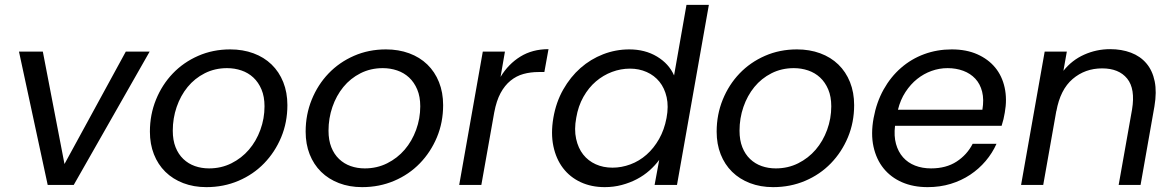

<svg xmlns="http://www.w3.org/2000/svg" viewBox="-20 -760 4830 789"><path d="M156 -548 245 -86 497 -548H595L283 0H176L58 -548Z M1161 -328Q1161 -257 1135.5 -196Q1110 -135 1065.5 -89Q1021 -43 960 -17Q899 9 828 9Q776 9 733 -7.5Q690 -24 659.5 -54Q629 -84 612.5 -126Q596 -168 596 -219Q596 -289 621 -350.5Q646 -412 690 -458Q734 -504 794.5 -530.5Q855 -557 926 -557Q978 -557 1021.5 -541Q1065 -525 1096 -495Q1127 -465 1144 -422.5Q1161 -380 1161 -328ZM690 -223Q690 -184 701.5 -155Q713 -126 733.5 -106.5Q754 -87 781 -77.5Q808 -68 839 -68Q889 -68 931 -89Q973 -110 1003 -145Q1033 -180 1050 -226.5Q1067 -273 1067 -323Q1067 -363 1054.5 -392.5Q1042 -422 1021 -441.5Q1000 -461 972 -470.5Q944 -480 913 -480Q863 -480 821.5 -459Q780 -438 751 -402.5Q722 -367 706 -320.5Q690 -274 690 -223Z M1801 -328Q1801 -257 1775.5 -196Q1750 -135 1705.5 -89Q1661 -43 1600 -17Q1539 9 1468 9Q1416 9 1373 -7.5Q1330 -24 1299.5 -54Q1269 -84 1252.5 -126Q1236 -168 1236 -219Q1236 -289 1261 -350.5Q1286 -412 1330 -458Q1374 -504 1434.5 -530.5Q1495 -557 1566 -557Q1618 -557 1661.5 -541Q1705 -525 1736 -495Q1767 -465 1784 -422.5Q1801 -380 1801 -328ZM1330 -223Q1330 -184 1341.5 -155Q1353 -126 1373.5 -106.5Q1394 -87 1421 -77.5Q1448 -68 1479 -68Q1529 -68 1571 -89Q1613 -110 1643 -145Q1673 -180 1690 -226.5Q1707 -273 1707 -323Q1707 -363 1694.5 -392.5Q1682 -422 1661 -441.5Q1640 -461 1612 -470.5Q1584 -480 1553 -480Q1503 -480 1461.5 -459Q1420 -438 1391 -402.5Q1362 -367 1346 -320.5Q1330 -274 1330 -223Z M1958 0H1867L1964 -548H2055L2037 -444Q2069 -497 2118.5 -527.5Q2168 -558 2234 -558L2217 -464H2193Q2160 -464 2131 -456Q2102 -448 2078 -428.5Q2054 -409 2037 -377.5Q2020 -346 2011 -298Z M2254 -276Q2265 -340 2294.5 -392Q2324 -444 2365.5 -480.5Q2407 -517 2458.5 -537Q2510 -557 2566 -557Q2631 -557 2680 -527.5Q2729 -498 2750 -450L2801 -740H2893L2762 0H2670L2689 -103Q2672 -80 2649 -59.5Q2626 -39 2597.5 -24Q2569 -9 2535.5 0Q2502 9 2465 9Q2410 9 2366 -11.5Q2322 -32 2293.5 -69.5Q2265 -107 2254 -159.5Q2243 -212 2254 -276ZM2719 -275Q2728 -323 2719.5 -360.5Q2711 -398 2690 -424Q2669 -450 2637.5 -464Q2606 -478 2569 -478Q2531 -478 2495 -464.5Q2459 -451 2429 -425.5Q2399 -400 2377.5 -362Q2356 -324 2348 -276Q2339 -228 2347.5 -189.5Q2356 -151 2376.5 -125Q2397 -99 2428 -85Q2459 -71 2497 -71Q2534 -71 2570.5 -84.5Q2607 -98 2637 -124.5Q2667 -151 2688.5 -189Q2710 -227 2719 -275Z M3490 -328Q3490 -257 3464.5 -196Q3439 -135 3394.5 -89Q3350 -43 3289 -17Q3228 9 3157 9Q3105 9 3062 -7.5Q3019 -24 2988.5 -54Q2958 -84 2941.5 -126Q2925 -168 2925 -219Q2925 -289 2950 -350.5Q2975 -412 3019 -458Q3063 -504 3123.5 -530.5Q3184 -557 3255 -557Q3307 -557 3350.5 -541Q3394 -525 3425 -495Q3456 -465 3473 -422.5Q3490 -380 3490 -328ZM3019 -223Q3019 -184 3030.5 -155Q3042 -126 3062.5 -106.5Q3083 -87 3110 -77.5Q3137 -68 3168 -68Q3218 -68 3260 -89Q3302 -110 3332 -145Q3362 -180 3379 -226.5Q3396 -273 3396 -323Q3396 -363 3383.5 -392.5Q3371 -422 3350 -441.5Q3329 -461 3301 -470.5Q3273 -480 3242 -480Q3192 -480 3150.5 -459Q3109 -438 3080 -402.5Q3051 -367 3035 -320.5Q3019 -274 3019 -223Z M3874 -480Q3840 -480 3808 -468.5Q3776 -457 3749 -435.5Q3722 -414 3701 -382Q3680 -350 3670 -309H4017Q4024 -351 4016 -383Q4008 -415 3988 -436.5Q3968 -458 3938.5 -469Q3909 -480 3874 -480ZM4075 -169Q4058 -131 4030.5 -98.5Q4003 -66 3967 -42Q3931 -18 3887 -4.5Q3843 9 3792 9Q3733 9 3687 -11Q3641 -31 3611 -68Q3581 -105 3569.5 -157.5Q3558 -210 3570 -275Q3582 -340 3611 -392Q3640 -444 3682.5 -481Q3725 -518 3778 -537.5Q3831 -557 3891 -557Q3951 -557 3996 -537Q4041 -517 4069.5 -482.5Q4098 -448 4108.5 -400Q4119 -352 4109 -297Q4105 -271 4096 -243H3658Q3653 -201 3662 -168.5Q3671 -136 3691 -113.5Q3711 -91 3740.5 -79.5Q3770 -68 3806 -68Q3868 -68 3911 -96Q3954 -124 3977 -169Z M4632 -310Q4646 -395 4612 -437Q4578 -479 4509 -479Q4439 -479 4388 -435.5Q4337 -392 4321 -303V-305L4267 0H4176L4273 -548H4364L4350 -469Q4385 -513 4435.5 -535.5Q4486 -558 4542 -558Q4589 -558 4627.5 -543.5Q4666 -529 4691 -499.5Q4716 -470 4725 -426Q4734 -382 4724 -323L4667 0H4577Z"/></svg>

Font: SVN-Poppins
Style: Italic
Weight: 400
Italic angle: -10°
Designer: Ninad Kale (Devanagari), Jonny Pinhorn (Latin)
Foundry: Indian Type Foundry
Version: Version 3.002 2017; ttfautohint (v1.8.3)